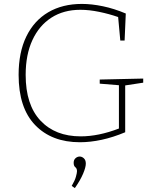

<svg xmlns="http://www.w3.org/2000/svg" viewBox="-20 -720 794 980"><path d="M388 6Q244 6 159.5 -81.5Q75 -169 75 -338Q75 -453 114.5 -534Q154 -615 226.5 -657.5Q299 -700 398 -700Q448 -700 505.5 -688Q563 -676 622 -651L616 -513H594L583 -633Q537 -649 486 -659.5Q435 -670 390 -670Q305 -670 242.5 -630Q180 -590 145.5 -515.5Q111 -441 111 -338Q111 -185 186.5 -104.5Q262 -24 392 -24Q483 -24 587 -64V-285L489 -293V-314L711 -319V-298L619 -284V-45Q557 -19 499 -6.5Q441 6 388 6ZM362 240 346 229Q362 202 367.5 182Q373 162 373 154Q373 140 364.5 133.5Q356 127 356 111Q356 96 365.5 87.5Q375 79 387 79Q398 79 408 88Q418 97 418 115Q418 134 404 167Q390 200 362 240Z"/></svg>

Font: Bitter ExtraLight
Style: Regular
Weight: 200
Designer: Sol Matas, and Bitter project Authors
Foundry: Sol Matas
Version: Version 2.001